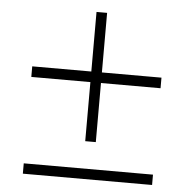

<svg xmlns="http://www.w3.org/2000/svg" viewBox="-50 -710 767 777"><g transform="rotate(5 333.5 -322.0)"><path d="M71 -419H311V-661H354V-419H596V-376H354V-136H311V-376H71ZM71 -25H596V17H71Z"/></g></svg>

Font: New Athena Unicode
Style: Regular
Weight: 400
Designer: J. Rusten 1997; rev. by R. Hancock 2001, 2002, rev. by D. Mastronarde 2002-2021
Foundry: GreekKeys New Athena Unicode
Version: Version 5.008